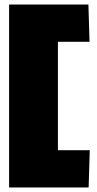

<svg xmlns="http://www.w3.org/2000/svg" viewBox="-20 -726 425 845"><path d="M20 99.1V-706.1H369.1L374 -542H234.9V-64.9H375L370.1 99.1Z"/></svg>

Font: Kanit ExtraBold
Style: Regular
Weight: 800
Designer: Katatrad Team
Foundry: CadsonDemak
Version: Version 1.000;PS 001.000;hotconv 1.0.88;makeotf.lib2.5.64775